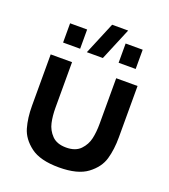

<svg xmlns="http://www.w3.org/2000/svg" viewBox="-147 -908 910 1031"><g transform="rotate(20 308.0 -393.0)"><path d="M60 -246.8V-540H182V-279.8Q182 -233 190.5 -194.7Q198.9 -156.3 227 -127.2Q255 -98.2 308.2 -98.2Q361.3 -98.2 389.4 -127.2Q417.4 -156.3 425.9 -194.7Q434.3 -233 434.3 -279.8V-540H556.3V-246.8Q556.3 -177.3 540.5 -122.2Q524.7 -67.1 470 -25.9Q415.3 15.3 308.2 15.3Q201 15.3 146.3 -25.9Q91.7 -67.1 75.8 -122.2Q60 -177.3 60 -246.8ZM418.1 -622.5V-732.5H515.6V-622.5ZM100.8 -622.5V-732.5H198.2V-622.5ZM329.9 -617.5H238.4L315.6 -802.5H407.1Z"/></g></svg>

Font: Vela Sans GX ExtLt
Style: Regular
Weight: 200
Designer: Principal design: Mikhail Sharanda - project Manrope.
Design modification: Ravid Balaliev
Foundry: Mikhail Sharanda
Version: Version 1.001